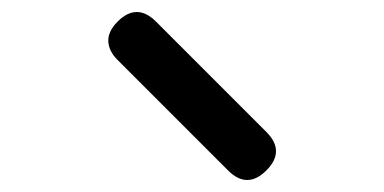

<svg xmlns="http://www.w3.org/2000/svg" viewBox="-20 -836 640 320"><path d="M360 -552 176 -736Q161 -751 160.5 -767.5Q160 -784 176 -800Q192 -816 208 -816Q224 -816 240 -800L424 -616Q440 -600 440 -584Q440 -568 424 -552Q408 -536 392 -536Q376 -536 360 -552Z"/></svg>

Font: Maple Mono NF
Style: Regular
Weight: 400
Monospace: yes
Designer: subframe7536
Version: Version 7.000